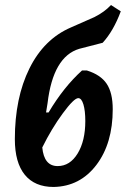

<svg xmlns="http://www.w3.org/2000/svg" viewBox="-20 -736 500 763"><path d="M193 7Q118 7 78.5 -41.5Q39 -90 39 -183Q39 -347 97 -464Q155 -581 262 -627L355 -668Q395 -688 421 -716L460 -691Q431 -613 388 -566L295 -542Q191 -511 169 -326L163 -289H173Q233 -390 306 -456H325Q380 -439 404 -403Q428 -367 428 -302Q428 -166 363 -80.5Q298 5 193 7ZM291 -346Q274 -346 229.5 -285.5Q185 -225 148 -150Q155 -76 209 -76Q258 -76 288.5 -126Q319 -176 319 -255Q319 -296 311.5 -321Q304 -346 291 -346Z"/></svg>

Font: Alegreya Sans SC
Style: Bold Italic
Weight: 700
Italic angle: -7°
Designer: Juan Pablo del Peral
Foundry: Huerta Tipografica
Version: Version 2.007